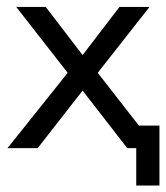

<svg xmlns="http://www.w3.org/2000/svg" viewBox="-20 -436 489 565"><path d="M179.2 -221.7 27.8 -415.5H114.7L223.1 -273.9L331.5 -415.5H419.9L267.6 -221.7L388.7 -66.4H449.2V109.9H380.9V0H354.5L223.1 -169.4L90.8 0H2Z"/></svg>

Font: NMS Futura Pro Book
Style: Regular
Weight: 400
Designer: Blend3rman
Version: Version 0.1